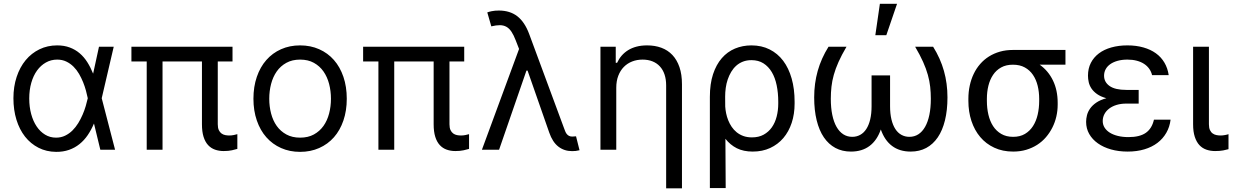

<svg xmlns="http://www.w3.org/2000/svg" viewBox="-20 -793 6531 1017"><path d="M277 11.4Q225.9 11 184.1 -10.3Q142.4 -31.6 112.7 -69.2Q83.1 -106.9 67.1 -158.7Q51.1 -210.6 51.1 -272.7Q51.1 -334.2 68.2 -385.7Q85.2 -437.1 115.9 -474.3Q146.7 -511.4 189.3 -532Q231.9 -552.6 282.7 -552.6Q320 -552.6 349.4 -541.5Q378.9 -530.5 402 -510.8Q425.1 -491.1 442.5 -463.6Q459.9 -436.1 473 -403.4H473.4L504.3 -545.5H582.4L518.8 -272.7L589.5 0H511.4L478 -137.8H477.3Q463.4 -104.8 444.6 -77.2Q425.8 -49.7 401.1 -29.8Q376.4 -9.9 345.5 0.9Q314.6 11.7 277 11.4ZM444.6 -274.1Q441.1 -291.5 435.2 -313.2Q429.3 -334.9 420.3 -357.4Q411.2 -380 398.8 -401.5Q386.4 -422.9 369.5 -439.8Q352.6 -456.7 331.1 -467Q309.7 -477.3 282.7 -477.3Q250.4 -477.3 223.2 -462Q196 -446.7 176.3 -419.6Q156.6 -392.4 145.8 -354.6Q134.9 -316.8 134.9 -271.3Q134.9 -226.9 145.2 -188.9Q155.5 -150.9 174.2 -123.2Q192.8 -95.5 218.9 -79.7Q245 -63.9 277 -63.9Q303.3 -63.9 324.9 -74.4Q346.6 -84.9 363.8 -101.9Q381 -119 394.4 -140.8Q407.7 -162.6 417.6 -185.7Q427.6 -208.8 434.1 -231.2Q440.7 -253.6 444.6 -271.3L445 -272.7Z M1211.6 -467.3H1133.5V-134.9Q1133.5 -115.8 1139 -104Q1144.5 -92.3 1153.4 -85.9Q1162.3 -79.5 1173.1 -77.4Q1183.9 -75.3 1194.6 -75.3Q1206.3 -75.3 1218.6 -77.8Q1230.8 -80.3 1237.2 -82.4V-4.3Q1226.6 -1.1 1208.5 3Q1190.3 7.1 1164.8 7.1Q1139.9 7.1 1118.8 -0.4Q1097.7 -7.8 1082.2 -24.5Q1066.8 -41.2 1058.2 -68.4Q1049.7 -95.5 1049.7 -134.9V-467.3H840.9V0H757.1V-467.3H676.1V-545.5H1211.6Z M1569.6 11.4Q1514.2 11.4 1468.8 -8.9Q1423.3 -29.1 1390.8 -65.9Q1358.3 -102.6 1340.4 -154.7Q1322.4 -206.7 1322.4 -269.9Q1322.4 -333.8 1340.4 -386Q1358.3 -438.2 1390.8 -475.1Q1423.3 -512.1 1468.8 -532.3Q1514.2 -552.6 1569.6 -552.6Q1625 -552.6 1670.6 -532.3Q1716.3 -512.1 1748.8 -475.1Q1781.2 -438.2 1799 -386Q1816.8 -333.8 1816.8 -269.9Q1816.8 -206.7 1799 -154.7Q1781.2 -102.6 1748.8 -65.9Q1716.3 -29.1 1670.6 -8.9Q1625 11.4 1569.6 11.4ZM1569.6 -63.9Q1611.9 -63.9 1642.6 -80.8Q1673.3 -97.7 1693.4 -125.9Q1713.4 -154.1 1723.2 -191.6Q1733 -229 1733 -269.9Q1733 -311.1 1723.2 -348.5Q1713.4 -386 1693.4 -414.6Q1673.3 -443.2 1642.6 -460.2Q1611.9 -477.3 1569.6 -477.3Q1527.7 -477.3 1496.8 -460.2Q1465.9 -443.2 1445.8 -414.6Q1425.8 -386 1416 -348.5Q1406.2 -311.1 1406.2 -269.9Q1406.2 -229 1416 -191.6Q1425.8 -154.1 1445.8 -125.9Q1465.9 -97.7 1496.8 -80.8Q1527.7 -63.9 1569.6 -63.9Z M2438.9 -467.3H2360.8V-134.9Q2360.8 -115.8 2366.3 -104Q2371.8 -92.3 2380.7 -85.9Q2389.6 -79.5 2400.4 -77.4Q2411.2 -75.3 2421.9 -75.3Q2433.6 -75.3 2445.8 -77.8Q2458.1 -80.3 2464.5 -82.4V-4.3Q2453.8 -1.1 2435.7 3Q2417.6 7.1 2392 7.1Q2367.2 7.1 2346.1 -0.4Q2324.9 -7.8 2309.5 -24.5Q2294 -41.2 2285.5 -68.4Q2277 -95.5 2277 -134.9V-467.3H2068.2V0H1984.4V-467.3H1903.4V-545.5H2438.9Z M3009.9 7.5Q2968.4 7.5 2937.5 -16.5Q2906.6 -40.5 2889.2 -90.9L2774.5 -419H2768.5L2623.6 0H2532.7L2729.4 -533.7L2711.6 -579.5Q2700.6 -608 2688.9 -625.4Q2677.2 -642.8 2662.3 -651.1Q2647.4 -659.4 2628 -659.6Q2608.7 -659.8 2582.4 -653.4L2561.1 -727.3Q2567.5 -730.1 2584.2 -733.7Q2600.9 -737.2 2622.2 -737.2Q2681.1 -737.2 2720.2 -706.9Q2759.2 -676.5 2782.7 -613.6L2968.8 -110.8Q2971.2 -104 2974.3 -96.6Q2977.3 -89.1 2981.9 -83.3Q2986.5 -77.4 2993.6 -73.5Q3000.7 -69.6 3011.4 -69.6Q3015.6 -69.6 3021.8 -70.3Q3028.1 -71 3031.2 -71L3049.7 2.8Q3039.4 5.3 3029.3 6.6Q3019.2 7.8 3009.9 7.5Z M3244.3 0H3160.5V-545.5H3241.5V-460.2H3248.6Q3258.2 -481.2 3272.7 -498Q3287.3 -514.9 3307 -527.2Q3326.7 -539.4 3351.7 -546Q3376.8 -552.6 3407.7 -552.6Q3449.2 -552.6 3483.3 -540Q3517.4 -527.3 3541.5 -501.8Q3565.7 -476.2 3579 -437.5Q3592.3 -398.8 3592.3 -346.6V204.5H3508.5V-340.9Q3508.5 -372.9 3500 -398.3Q3491.5 -423.7 3475.3 -441.2Q3459.2 -458.8 3436.1 -468Q3413 -477.3 3383.5 -477.3Q3353.7 -477.3 3328.3 -467.3Q3302.9 -457.4 3284.3 -438.4Q3265.6 -419.4 3255 -391.7Q3244.3 -364 3244.3 -328.1Z M3740.1 -279.8Q3740.1 -348.7 3756.9 -399.9Q3773.8 -451 3803.3 -484.9Q3832.7 -518.8 3873 -535.7Q3913.4 -552.6 3960.2 -552.6Q4014.2 -552.6 4056.6 -531.2Q4099.1 -509.9 4128.4 -471.1Q4157.7 -432.2 4173.3 -377.1Q4188.9 -322.1 4188.9 -254.3V-244.3Q4188.9 -188.9 4173.5 -142.2Q4158 -95.5 4129.3 -61.8Q4100.5 -28.1 4059.5 -9.1Q4018.5 9.9 3967.3 9.9Q3918 9.9 3882.8 -7.8Q3847.7 -25.6 3822.4 -57.9L3823.9 203.1H3740.1ZM3821.4 -228.7Q3822.4 -211.6 3826.2 -193Q3829.9 -174.4 3837.2 -156.1Q3844.5 -137.8 3855.5 -121.4Q3866.5 -105.1 3881.9 -92.5Q3897.4 -79.9 3917.4 -72.6Q3937.5 -65.3 3963.1 -65.3Q3998.9 -65.3 4025 -79.7Q4051.1 -94.1 4068.4 -118.6Q4085.6 -143.1 4093.9 -175.6Q4102.3 -208.1 4102.3 -244.3V-254.3Q4102.3 -301.1 4093.9 -341.4Q4085.6 -381.7 4068 -411.2Q4050.4 -440.7 4023.8 -457.6Q3997.2 -474.4 3960.2 -474.4Q3935.4 -474.4 3915.3 -466.6Q3895.2 -458.8 3879.8 -445Q3864.3 -431.1 3853.2 -412.5Q3842 -393.8 3834.7 -372.3Q3827.4 -350.9 3824.2 -327.6Q3821 -304.3 3821 -281.2Z M4463.8 -545.5Q4437.9 -501.4 4421.7 -465.2Q4405.5 -429 4396.5 -396.5Q4387.4 -364 4384.1 -333.3Q4380.7 -302.6 4380.7 -269.9Q4380.7 -221.9 4388.5 -184.5Q4396.3 -147 4411 -121.1Q4425.8 -95.2 4446.7 -81.7Q4467.7 -68.2 4494.3 -68.2Q4517.4 -68.2 4536.4 -78.7Q4555.4 -89.1 4568.7 -109.6Q4582 -130 4589.3 -160.3Q4596.6 -190.7 4596.6 -230.1V-393.5H4694.6V-230.1Q4694.6 -190.7 4701.9 -160.3Q4709.2 -130 4722.5 -109.6Q4735.8 -89.1 4754.8 -78.7Q4773.8 -68.2 4796.9 -68.2Q4823.5 -68.2 4844.5 -81.7Q4865.4 -95.2 4880.1 -121.1Q4894.9 -147 4902.7 -184.5Q4910.5 -221.9 4910.5 -269.9Q4910.5 -302.6 4907.1 -333.3Q4903.8 -364 4894.7 -396.5Q4885.7 -429 4869.5 -465.2Q4853.3 -501.4 4827.4 -545.5H4922.6Q4961.3 -483.7 4979.9 -417.4Q4998.6 -351.2 4998.6 -277Q4998.6 -209.2 4985.4 -155.7Q4972.3 -102.3 4947.3 -65.5Q4922.2 -28.8 4886.2 -9.4Q4850.1 9.9 4804 9.9Q4745 9.9 4705.3 -19.9Q4665.5 -49.7 4645.6 -107.2Q4625.7 -49.7 4585.9 -19.9Q4546.2 9.9 4487.2 9.9Q4441.1 9.9 4405 -9.4Q4369 -28.8 4343.9 -65.5Q4318.9 -102.3 4305.8 -155.7Q4292.6 -209.2 4292.6 -277Q4292.6 -351.2 4311.3 -417.4Q4329.9 -483.7 4368.6 -545.5ZM4640.6 -772.7H4731.5L4674.7 -606.5H4616.5Z M5109.4 -269.9Q5109.4 -306.5 5116.7 -339.8Q5123.9 -373.2 5137.8 -402Q5151.6 -430.8 5171.9 -454Q5192.1 -477.3 5218.4 -493.8Q5244.7 -510.3 5276.5 -519.4Q5308.2 -528.4 5345.2 -528.4H5623.6V-450.3H5487.2Q5532.7 -418 5557.5 -366.5Q5582.4 -315 5582.4 -248.6V-238.6Q5582.4 -206.7 5575.3 -175.8Q5568.2 -144.9 5554.3 -117.4Q5540.5 -89.8 5520.4 -66.4Q5500.4 -43 5474.1 -26.1Q5447.8 -9.2 5415.8 0.4Q5383.9 9.9 5346.6 9.9Q5290.8 9.9 5246.6 -10.7Q5202.4 -31.2 5172.1 -67.3Q5141.7 -103.3 5125.5 -152.5Q5109.4 -201.7 5109.4 -258.5ZM5207.4 -258.5Q5207.4 -220.2 5215.4 -185.7Q5223.4 -151.3 5240.2 -125.2Q5257.1 -99.1 5283.6 -83.6Q5310 -68.2 5346.6 -68.2Q5382.8 -68.2 5408.9 -83.6Q5435 -99.1 5451.7 -125.2Q5468.4 -151.3 5476.4 -185.7Q5484.4 -220.2 5484.4 -258.5V-269.9Q5484.4 -306.1 5476.4 -338.8Q5468.4 -371.4 5451.5 -396.3Q5434.7 -421.2 5408.4 -435.7Q5382.1 -450.3 5345.2 -450.3Q5308.9 -450.3 5282.8 -435.7Q5256.7 -421.2 5240.1 -396.3Q5223.4 -371.4 5215.4 -338.8Q5207.4 -306.1 5207.4 -269.9Z M6011.4 -244.3H5946Q5917.3 -244.3 5894.2 -237.2Q5871.1 -230.1 5854.8 -217.5Q5838.4 -204.9 5829.7 -188Q5821 -171.2 5821 -152Q5821 -132.8 5830.8 -117.2Q5840.6 -101.6 5858.3 -90.4Q5876.1 -79.2 5901.3 -73Q5926.5 -66.8 5957.4 -66.8Q6017 -66.8 6049.4 -89.5Q6081.7 -112.2 6092.3 -159.1H6180.4Q6175.8 -120.7 6157.8 -89.5Q6139.9 -58.2 6110.6 -36Q6081.3 -13.8 6041.5 -2Q6001.8 9.9 5953.1 9.9Q5905.5 9.9 5865.2 -1.4Q5824.9 -12.8 5795.5 -33.6Q5766 -54.3 5749.5 -83.3Q5733 -112.2 5733 -147.7Q5733 -164.4 5737.6 -182.7Q5742.2 -201 5754.1 -218Q5766 -235.1 5786.9 -249.5Q5807.9 -263.8 5840.2 -272.7Q5810 -281.2 5791 -294.7Q5772 -308.2 5761.4 -324.2Q5750.7 -340.2 5746.8 -357.8Q5742.9 -375.4 5742.9 -392Q5742.9 -430 5758 -459.7Q5773.1 -489.3 5800.6 -510.1Q5828.1 -530.9 5866.7 -541.7Q5905.2 -552.6 5951.7 -552.6Q5998.2 -552.6 6036.4 -541.7Q6074.6 -530.9 6102.6 -510.7Q6130.7 -490.4 6147.9 -461.1Q6165.1 -431.8 6170.5 -394.9H6082.4Q6078.1 -413.4 6067.3 -428.6Q6056.5 -443.9 6040 -454.7Q6023.4 -465.6 6001.2 -471.4Q5979 -477.3 5951.7 -477.3Q5923.7 -477.3 5900.7 -471.1Q5877.8 -464.8 5861.7 -453.7Q5845.5 -442.5 5836.8 -426.7Q5828.1 -410.9 5828.1 -392Q5828.1 -358 5857.4 -337.4Q5886.7 -316.8 5946 -316.8H6011.4V-284.1Z M6383.5 -545.5V-134.9Q6383.5 -115.8 6389 -104Q6394.5 -92.3 6403.6 -85.9Q6412.6 -79.5 6423.8 -77.4Q6435 -75.3 6446 -75.3Q6451.3 -75.3 6457.4 -76Q6463.4 -76.7 6469.3 -77.8Q6475.1 -78.8 6479.9 -80.1Q6484.7 -81.3 6487.2 -82.4V-2.8Q6476.6 0.4 6459.2 3.7Q6441.8 7.1 6416.2 7.1Q6391.3 7.1 6369.9 -0.4Q6348.4 -7.8 6332.9 -24.5Q6317.5 -41.2 6308.6 -68.4Q6299.7 -95.5 6299.7 -134.9V-545.5Z"/></svg>

Font: Fast_Sans
Style: Regular
Weight: 400
Designer: Rasmus Andersson
Foundry: rsms
Version: Version 3.018;git-588b23468